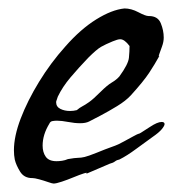

<svg xmlns="http://www.w3.org/2000/svg" viewBox="-20 -409 436 455"><path d="M107 26Q104 26 94 22.5Q84 19 73 16Q62 13 57 13H56Q37 13 27.5 -2.5Q18 -18 15 -31Q14 -36 13.5 -41.5Q13 -47 13 -53Q13 -86 29 -128Q45 -170 72.5 -215Q100 -260 135 -299Q171 -340 208 -363Q245 -386 275 -389Q291 -389 308 -380Q325 -371 332 -371H333Q354 -371 361 -354Q368 -337 368 -320Q368 -310 364 -299Q360 -288 357.5 -281Q355 -274 357 -276L358 -277Q347 -257 333.5 -236.5Q320 -216 290 -183Q278 -170 257.5 -157.5Q237 -145 218 -135Q199 -125 191 -121Q183 -117 170 -117Q157 -117 141.5 -120Q126 -123 115 -123Q109 -123 104 -122Q99 -121 97 -116Q81 -90 81 -64Q81 -48 88.5 -37.5Q96 -27 114 -27Q120 -27 127 -28Q134 -29 141 -32Q158 -35 165 -35Q172 -35 180.5 -37Q189 -39 209 -47Q231 -56 242.5 -60Q254 -64 260.5 -67Q267 -70 274 -74Q281 -78 296 -86Q307 -92 308.5 -92Q310 -92 314 -94.5Q318 -97 335 -108Q353 -120 363 -120Q370 -120 370 -115Q370 -111 363.5 -103Q357 -95 341 -84Q324 -72 302.5 -56Q281 -40 263 -31Q257 -30 252.5 -26.5Q248 -23 240 -21L184 3L185 2Q188 -1 178.5 2Q169 5 154.5 11Q140 17 126.5 21.5Q113 26 107 26ZM146 -146Q150 -146 154 -146.5Q158 -147 162 -148Q169 -154 175 -157Q181 -160 191 -167Q201 -174 219 -192Q234 -207 245 -213.5Q256 -220 263 -228Q284 -257 285.5 -272Q287 -287 287 -300Q275 -316 265 -316Q259 -316 247 -311Q230 -304 219.5 -298Q209 -292 189 -272Q166 -248 147 -225.5Q128 -203 117 -180Q116 -176 114.5 -172.5Q113 -169 113 -167Q113 -156 123 -151Q133 -146 146 -146Z"/></svg>

Font: Vujahday Script
Style: Regular
Weight: 400
Designer: Robert E. Leuschke
Foundry: Robert E. Leuschke
Version: Version 1.010; ttfautohint (v1.8.3)